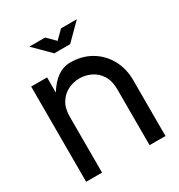

<svg xmlns="http://www.w3.org/2000/svg" viewBox="-165 -803 852 914"><g transform="rotate(-30 260.5 -346.0)"><path d="M130.4 0H43V-523.4H130.4V-439.9Q185.5 -529.8 260.7 -529.8Q324.2 -529.8 373.5 -501Q422.9 -472.2 450.9 -421.6Q479 -371.1 479 -306.6V0H391.6V-306.6Q391.6 -353.5 372.6 -383.5Q353.5 -413.6 323.5 -428Q293.5 -442.4 260.7 -442.4Q228.5 -442.4 198.5 -428Q168.5 -413.6 149.4 -383.5Q130.4 -353.5 130.4 -306.6ZM304.7 -605.5H217.3L130.4 -692.4H217.3L260.7 -648.9L304.7 -692.4H391.6Z"/></g></svg>

Font: Qaz
Style: Regular
Weight: 400
Designer: GGBotNet
Foundry: f0n7
Version: 0.70